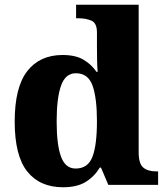

<svg xmlns="http://www.w3.org/2000/svg" viewBox="-20 -780 703 810"><path d="M246 10Q148 10 95 -56.5Q42 -123 42 -267Q42 -412 95 -480Q148 -548 244 -548Q299 -548 332.5 -528Q366 -508 387 -477H392Q390 -500 389.5 -531Q389 -562 389 -591V-643Q389 -683 365.5 -693Q342 -703 309 -703H301V-760H565V-137Q565 -90 584 -73.5Q603 -57 639 -57H647V0H437L406 -73H401Q378 -35 341.5 -12.5Q305 10 246 10ZM299 -69Q351 -69 370 -118.5Q389 -168 389 -269Q389 -366 370.5 -418.5Q352 -471 300 -471Q256 -471 237.5 -418.5Q219 -366 219 -268Q219 -169 237.5 -119Q256 -69 299 -69Z"/></svg>

Font: Noto Serif Telugu ExtraBold
Style: Regular
Weight: 800
Designer: Jelle Bosma - Monotype Design Team
Foundry: Monotype Imaging Inc.
Version: Version 2.005; ttfautohint (v1.8.4.7-5d5b)